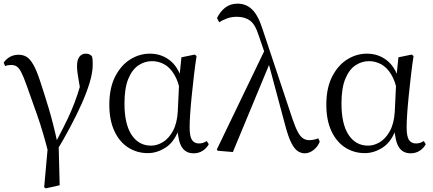

<svg xmlns="http://www.w3.org/2000/svg" viewBox="-20 -825 2374 1052"><path d="M222 201 245 -55 247 20Q216 -103 183.5 -195Q151 -287 126 -357Q109 -405 96.5 -429Q84 -453 71.5 -461Q59 -469 40 -469Q22 -469 8 -463L0 -482Q15 -503 35.5 -514Q56 -525 82 -525Q106 -525 125 -514Q144 -503 162.5 -471Q181 -439 201 -377Q221 -317 246 -234.5Q271 -152 294 -46L301 -44L307 190L231 207ZM294 -4 277 -29Q305 -83 328.5 -129Q352 -175 370.5 -218Q389 -261 404.5 -307.5Q420 -354 434 -409L426 -298Q417 -350 412 -379.5Q407 -409 404.5 -427.5Q402 -446 402 -462Q402 -497 415 -514Q428 -531 450 -531Q463 -531 470.5 -527Q478 -523 484 -516Q487 -505 487.5 -494Q488 -483 488 -470Q488 -428 471.5 -373Q455 -318 427 -255.5Q399 -193 364.5 -128.5Q330 -64 294 -4Z M790 14Q730 14 682 -17Q634 -48 606.5 -107.5Q579 -167 579 -251Q579 -344 611.5 -406.5Q644 -469 694.5 -500Q745 -531 801 -531Q868 -531 916.5 -489.5Q965 -448 985 -358H992L970 -313Q958 -379 934 -418Q910 -457 878.5 -473.5Q847 -490 813 -490Q773 -490 738.5 -467Q704 -444 683 -393Q662 -342 662 -258Q662 -145 701 -86Q740 -27 808 -27Q840 -27 872 -46Q904 -65 927 -106.5Q950 -148 954 -213L963 -403L974 -511L1047 -526L1057 -518Q1049 -467 1042.5 -410.5Q1036 -354 1030.5 -300Q1025 -246 1022 -201Q1019 -156 1019 -127Q1019 -77 1032 -58Q1045 -39 1070 -39Q1083 -39 1093 -42.5Q1103 -46 1113 -52L1124 -35Q1112 -13 1090.5 1Q1069 15 1041 15Q999 15 977.5 -17Q956 -49 951 -128H964Q939 -51 890.5 -18.5Q842 14 790 14Z M1173 1 1168 -6 1434 -558 1461 -486 1256 8ZM1649 15Q1630 15 1611.5 3Q1593 -9 1576 -42.5Q1559 -76 1542 -141L1450 -484L1447 -486L1397 -632Q1378 -692 1349.5 -712.5Q1321 -733 1278 -733Q1249 -733 1225 -724.5Q1201 -716 1181 -703L1169 -726Q1187 -763 1215 -784Q1243 -805 1282 -805Q1329 -805 1362 -772.5Q1395 -740 1419 -664L1582 -175Q1598 -128 1611.5 -102.5Q1625 -77 1640.5 -67Q1656 -57 1674 -57Q1684 -57 1698 -59.5Q1712 -62 1724 -67L1732 -49Q1722 -22 1698.5 -3.5Q1675 15 1649 15Z M1979 14Q1919 14 1871 -17Q1823 -48 1795.5 -107.5Q1768 -167 1768 -251Q1768 -344 1800.5 -406.5Q1833 -469 1883.5 -500Q1934 -531 1990 -531Q2057 -531 2105.5 -489.5Q2154 -448 2174 -358H2181L2159 -313Q2147 -379 2123 -418Q2099 -457 2067.5 -473.5Q2036 -490 2002 -490Q1962 -490 1927.5 -467Q1893 -444 1872 -393Q1851 -342 1851 -258Q1851 -145 1890 -86Q1929 -27 1997 -27Q2029 -27 2061 -46Q2093 -65 2116 -106.5Q2139 -148 2143 -213L2152 -403L2163 -511L2236 -526L2246 -518Q2238 -467 2231.5 -410.5Q2225 -354 2219.5 -300Q2214 -246 2211 -201Q2208 -156 2208 -127Q2208 -77 2221 -58Q2234 -39 2259 -39Q2272 -39 2282 -42.5Q2292 -46 2302 -52L2313 -35Q2301 -13 2279.5 1Q2258 15 2230 15Q2188 15 2166.5 -17Q2145 -49 2140 -128H2153Q2128 -51 2079.5 -18.5Q2031 14 1979 14Z"/></svg>

Font: Noto Serif JP
Style: Regular
Weight: 400
Designer: Ryoko NISHIZUKA  (kana & ideographs); Frank Grießhammer (Latin, Greek & Cyrillic); Wenlong ZHANG  (bopomofo); Sandoll Co
Foundry: Adobe
Version: Version 2.003-H1;hotconv 1.1.1;makeotfexe 2.6.0